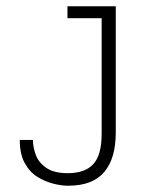

<svg xmlns="http://www.w3.org/2000/svg" viewBox="-20 -582 453 612"><path d="M196 10Q176 10 150 3.5Q124 -3 99.5 -18Q75 -33 59 -62Q43 -91 43 -136H85Q85 -113 94 -88.5Q103 -64 127.5 -47Q152 -30 196 -30Q251 -30 277.5 -59Q304 -88 304 -155V-545H349V-159Q349 -119 340 -87.5Q331 -56 312.5 -34Q294 -12 265.5 -1Q237 10 196 10ZM195 -524V-562H349V-524Z"/></svg>

Font: Darker Grotesque
Style: Regular
Weight: 400
Designer: Gabriel Lam
Foundry: TypeRant
Version: Version 1.000;gftools[0.9.28]